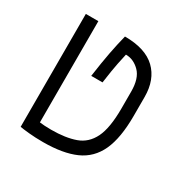

<svg xmlns="http://www.w3.org/2000/svg" viewBox="-137 -720 860 863"><g transform="rotate(30 293.0 -288.5)"><path d="M191.4 9.3Q150.9 9.3 118.2 6.1Q85.4 2.9 70.3 0V-585.9H135.3V-60.5Q146.5 -59.1 161.1 -58.1Q175.8 -57.1 194.8 -57.1Q270 -57.1 320.3 -75.2Q370.6 -93.3 396 -145Q421.4 -196.8 421.4 -297.9V-385.3Q421.4 -454.1 389.6 -485.8Q357.9 -517.6 317.9 -517.6Q313.5 -499.5 306.2 -463.1Q298.8 -426.8 289.1 -356.9H230.5Q241.2 -433.1 251.2 -485.4Q261.2 -537.6 273.4 -585.9Q379.9 -585.9 432.9 -535.2Q485.8 -484.4 485.8 -394.5V-296.9Q485.8 -182.1 455.1 -115.2Q424.3 -48.3 359.4 -19.5Q294.4 9.3 191.4 9.3Z"/></g></svg>

Font: CaskaydiaMono NF Light
Style: Regular
Weight: 300
Designer: Aaron Bell
Foundry: Saja Typeworks
Version: Version 2111.001; ttfautohint (v1.8.4);Nerd Fonts 3.1.1